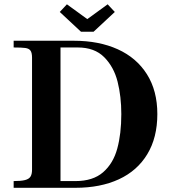

<svg xmlns="http://www.w3.org/2000/svg" viewBox="-20 -894 814 914"><path d="M132.5 -86.5V-619.5Q132.5 -643 125.2 -653Q118 -663 101.2 -665.5Q84.5 -668 45 -668V-700H332Q451 -700 540.5 -659.5Q630 -619 679.5 -540.5Q729 -462 729 -351Q729 -239 681.2 -160Q633.5 -81 545.8 -40.5Q458 0 339.5 0H45V-32Q80.5 -32 99 -36.8Q117.5 -41.5 125 -53Q132.5 -64.5 132.5 -86.5ZM557.5 -351Q557.5 -434.5 539.8 -505Q522 -575.5 476 -621.8Q430 -668 350.5 -668H268V-32H339.5Q422.5 -32 470.8 -74Q519 -116 538.2 -186.5Q557.5 -257 557.5 -351ZM365.5 -743 264.5 -837 298.5 -873.5 395.5 -803 492.5 -873.5 526.5 -837 425.5 -743Z"/></svg>

Font: Didactic
Style: Regular
Weight: 400
Designer: Tyler Finck
Foundry: Etcetera Type Co
Version: Version 3.007;FEAKit 1.0